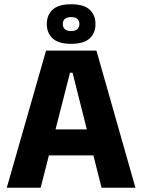

<svg xmlns="http://www.w3.org/2000/svg" viewBox="-20 -875 663 895"><path d="M169.5 0H11.6L194.7 -639H429.6L611.3 0H453.4L318.1 -536.1H306.3ZM454.8 -150.6H167.1V-271.9H454.8ZM198.3 -761.3V-764.3Q198.3 -804.6 225.3 -829.9Q252.3 -855.1 311.7 -855.1Q371 -855.1 398 -829.9Q425 -804.6 425 -764.3V-761.3Q425 -721.7 398 -696.2Q371 -670.7 311.7 -670.7Q252.3 -670.7 225.3 -696.2Q198.3 -721.7 198.3 -761.3ZM272.9 -764V-762.2Q272.9 -747.1 282.7 -738.6Q292.6 -730.2 311.7 -730.2Q330.5 -730.2 340.3 -738.6Q350.1 -747.1 350.1 -762.2V-764Q350.1 -779.1 340.3 -787.2Q330.5 -795.3 311.7 -795.3Q292.6 -795.3 282.7 -787.2Q272.9 -779.1 272.9 -764Z"/></svg>

Font: Anek Malayalam Medium
Style: Regular
Weight: 500
Designer: Maithili Shingre (Malayalam) & Yesha Goshar (Latin)
Foundry: Ek Type
Version: Version 1.003